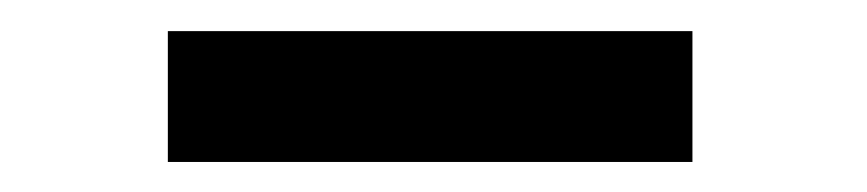

<svg xmlns="http://www.w3.org/2000/svg" viewBox="-20 -732 560 124"><path d="M427.2 -627.4H88.4V-711.9H427.2Z"/></svg>

Font: Roboto Black
Style: Regular
Weight: 900
Designer: Google
Version: Version 2.134; 2016